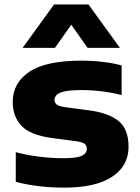

<svg xmlns="http://www.w3.org/2000/svg" viewBox="-20 -828 625 858"><path d="M267.5 10.5Q209 10.5 152.8 3.8Q96.5 -3 50.5 -15.5V-148Q98 -135 153.8 -128Q209.5 -121 265 -121Q323.5 -121 345.8 -132Q368 -143 368 -162.5Q368 -177 359 -184.8Q350 -192.5 323 -196.5L211 -211.5Q115 -224.5 76 -265.5Q37 -306.5 37 -373.5Q37 -457 110.8 -507Q184.5 -557 345 -557Q392 -557 440.5 -551.2Q489 -545.5 523.5 -535.5V-403Q488 -413 440.2 -419.2Q392.5 -425.5 346.5 -425.5Q294.5 -425.5 268.2 -419.5Q242 -413.5 232.8 -403.5Q223.5 -393.5 223.5 -382Q223.5 -370 232.5 -361.8Q241.5 -353.5 268.5 -349.5L380.5 -334.5Q464 -323.5 509.2 -287.8Q554.5 -252 554.5 -171.5Q554.5 -86.5 480.8 -38Q407 10.5 267.5 10.5ZM81 -614 221.5 -808H375.5L516 -614H371.5L298.5 -717.5L225.5 -614Z"/></svg>

Font: Encode Sans Expanded ExtraBold
Style: Regular
Weight: 800
Width: 7
Designer: Multiple Designers
Foundry: Impallari Type
Version: Version 3.000; ttfautohint (v1.8.3) -l 8 -r 50 -G 200 -x 14 